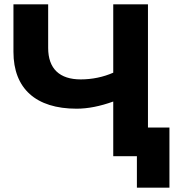

<svg xmlns="http://www.w3.org/2000/svg" viewBox="-20 -720 824 885"><path d="M662 -132V-700H502V-385C457 -365 405 -354 352 -354C255 -354 202 -403 202 -499V-700H42V-481C42 -312 145 -219 333 -219C385 -219 441 -230 502 -252V0H611V145H761V-132Z"/></svg>

Font: AWKNG-Font
Style: Bold
Weight: 700
Designer: Awakening Church
Foundry: Awakening Church
Version: Version 1.700;PS 001.700;hotconv 1.0.88;makeotf.lib2.5.64775